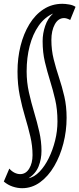

<svg xmlns="http://www.w3.org/2000/svg" viewBox="-48 -769 417 1009"><path d="M1 117Q13 131 28 138.5Q43 146 58 146Q88 146 105.5 117Q123 88 123 46Q123 -2 111.5 -51.5Q100 -101 84 -154Q68 -207 56 -266Q44 -325 44 -393Q44 -464 60 -528Q76 -592 106.5 -642Q137 -692 181 -720.5Q225 -749 280 -749Q295 -749 315.5 -745.5Q336 -742 349 -733L321 -664Q302 -674 289 -674Q258 -674 240 -641Q222 -608 222 -559Q222 -506 234 -458Q246 -410 262 -362Q278 -314 290 -262.5Q302 -211 302 -150Q302 -81 285 -15Q268 51 237 104Q206 157 163 188.5Q120 220 68 220Q44 220 18.5 211.5Q-7 203 -28 185ZM231 -698Q186 -678 155 -633.5Q124 -589 108 -527.5Q92 -466 92 -394Q92 -337 104 -283.5Q116 -230 131.5 -178.5Q147 -127 158.5 -76.5Q170 -26 170 24Q170 67 155 105Q140 143 102 168Q133 161 160 133Q187 105 208 62.5Q229 20 241.5 -30Q254 -80 254 -131Q254 -194 242 -245.5Q230 -297 215 -345Q200 -393 188 -443Q176 -493 176 -553Q176 -593 189.5 -633Q203 -673 231 -698Z"/></svg>

Font: Georama ExtraCondensed
Style: Italic
Weight: 400
Width: 2
Italic angle: -9°
Designer: Jean-Baptiste Levee
Foundry: Production Type
Version: Version 1.000